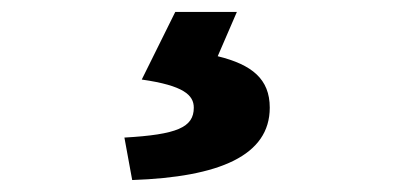

<svg xmlns="http://www.w3.org/2000/svg" viewBox="-20 -25 677 321"><path d="M201 276C347 271 431 235 431 155C431 107 401 83 344 69L376 -5H273L217 108C287 118 304 134 304 155C304 188 276 200 188 205Z"/></svg>

Font: Noto Sans JP Black
Style: Regular
Weight: 900
Designer: Ryoko NISHIZUKA 西塚涼子 (kana, bopomofo & ideographs); Paul D. Hunt (Latin, Greek & Cyrillic); Sandoll Communications 산돌커뮤니
Foundry: Adobe
Version: Version 2.002;hotconv 1.0.116;makeotfexe 2.5.65601